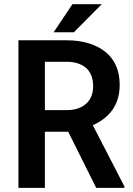

<svg xmlns="http://www.w3.org/2000/svg" viewBox="-20 -905 640 925"><path d="M308.6 -270.5 443.4 0H579.6V-6.3L427.2 -301.8Q456.5 -314.9 480.2 -333Q503.9 -351.1 521.5 -375.5Q538.1 -398.9 547.4 -429.2Q556.6 -459.5 556.6 -496.6Q556.6 -549.8 538.3 -589.8Q520 -629.9 486.3 -656.2Q452.1 -683.1 405.3 -697Q358.4 -710.9 301.3 -710.9H68.8V0H196.3V-270.5ZM196.3 -374.5V-607.4H301.3Q330.6 -607.4 353.5 -600.1Q376.5 -592.8 393.1 -579.1Q410.6 -564.5 419.7 -541.7Q428.7 -519 428.7 -489.7Q428.7 -464.4 421.1 -444.1Q413.6 -423.8 399.4 -409.7Q382.8 -392.6 358.2 -383.5Q333.5 -374.5 302.2 -374.5ZM329.1 -884.8 238.3 -749.5H335.9L470.2 -884.8Z"/></svg>

Font: Roboto Mono SemiBold
Style: Regular
Weight: 600
Monospace: yes
Designer: Google
Version: Version 3.000